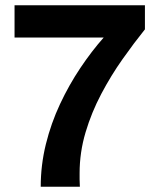

<svg xmlns="http://www.w3.org/2000/svg" viewBox="-20 -706 596 726"><path d="M134 0Q134 -82 153.5 -161Q173 -240 207 -312.5Q241 -385 283.5 -448.5Q326 -512 372 -564H35V-686H528V-595Q487 -544 443.5 -482.5Q400 -421 363 -351Q326 -281 303.5 -205.5Q281 -130 281 -51Q281 -37 281 -27.5Q281 -18 282 0Z"/></svg>

Font: Archivo VF Beta
Style: Regular
Weight: 400
Designer: Hector Gatti
Foundry: Omnibus-Type
Version: Version 1.002